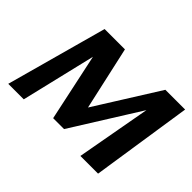

<svg xmlns="http://www.w3.org/2000/svg" viewBox="-124 -920 1182 1182"><g transform="rotate(45 467.0 -329.0)"><path d="M660 0 765 -581 830 -618 472 -46H377L266 -566L291 -658H390L494 -191H449L742 -658H914L814 0ZM32 0 213 -658H324L167 0Z"/></g></svg>

Font: Ysabeau ExtraBold
Style: Italic
Weight: 800
Italic angle: -12°
Designer: Christian Thalmann (Catharsis Fonts)
Version: Version 2.002